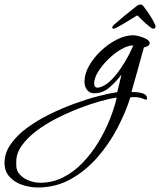

<svg xmlns="http://www.w3.org/2000/svg" viewBox="-323 -423 709 850"><path d="M-156 407Q-189 407 -223 396Q-257 385 -280 360.5Q-303 336 -303 298Q-303 255 -276 216Q-249 177 -204.5 144Q-160 111 -105.5 84Q-51 57 5 36.5Q61 16 111 3Q161 -10 196 -15L215 -93Q193 -64 163 -37Q133 -10 93 -10Q74 -10 62.5 -25Q51 -40 51 -61Q51 -96 71.5 -132Q92 -168 124.5 -198.5Q157 -229 194.5 -248Q232 -267 267 -267Q276 -267 293.5 -262.5Q311 -258 325.5 -250Q340 -242 340 -230Q337 -222 329.5 -218.5Q322 -215 314 -213Q301 -164 287 -115Q273 -66 259 -16Q269 -16 285.5 -14.5Q302 -13 315 -7Q328 -1 328 13Q328 18 325 18Q324 18 322 17.5Q320 17 317 17Q297 7 274 7Q269 7 264 7Q259 7 254 8Q233 75 196 145.5Q159 216 107 275Q55 334 -10.5 370.5Q-76 407 -156 407ZM139 -45Q162 -58 185.5 -86Q209 -114 230.5 -150Q252 -186 267 -222Q243 -222 213 -204.5Q183 -187 156 -160.5Q129 -134 111.5 -105.5Q94 -77 94 -54Q94 -35 109 -35Q120 -35 139 -45ZM-145 386Q-90 386 -43 362Q4 338 42.5 298Q81 258 111 209Q141 160 162 108Q183 56 194 9Q164 13 119.5 25.5Q75 38 25 57.5Q-25 77 -74 102Q-123 127 -163 157.5Q-203 188 -227 222Q-251 256 -251 293V309Q-251 333 -234.5 350.5Q-218 368 -193.5 377Q-169 386 -145 386ZM181 -296Q171 -296 175 -305Q177 -309 180 -312Q206 -335 226 -351.5Q246 -368 278 -393Q290 -403 299 -403Q307 -403 314 -393Q330 -372 342.5 -352.5Q355 -333 365 -311Q365 -309 365.5 -307.5Q366 -306 365 -304Q365 -296 355 -296Q350 -296 335.5 -308Q321 -320 306 -334.5Q291 -349 285 -355Q277 -351 261.5 -341Q246 -331 229 -321Q212 -311 198.5 -303.5Q185 -296 181 -296Z"/></svg>

Font: Corinthia
Style: Bold
Weight: 700
Designer: Robert E. Leuschke
Foundry: Robert E. Leuschke
Version: Version 1.013; ttfautohint (v1.8.3)